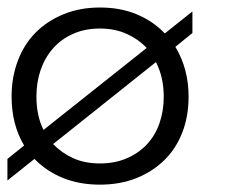

<svg xmlns="http://www.w3.org/2000/svg" viewBox="-41 -486 607 517"><path d="M-21 -58.1 23.9 -94.2Q-9.8 -150.9 -9.8 -226.1Q-9.8 -277.8 7.1 -322.5Q23.9 -367.2 55.4 -398.7Q86.9 -430.2 130.9 -448Q174.8 -465.8 228 -465.8Q283.2 -465.8 327.1 -447.5Q371.1 -429.2 402.8 -396L477.1 -455.1V-397L431.2 -359.9Q466.8 -300.8 466.8 -226.1Q466.8 -172.9 450 -129.4Q433.1 -85.9 401.6 -54.9Q370.1 -23.9 326.2 -6.3Q282.2 11.2 228 11.2Q172.9 11.2 128.4 -6.8Q84 -24.9 51.8 -58.1L-21 0ZM399.9 -226.1Q399.9 -277.8 378.9 -318.8L102.1 -98.1Q125 -74.2 156 -60.1Q187 -45.9 228 -45.9Q268.1 -45.9 300 -59.6Q332 -73.2 354.5 -97.2Q377 -121.1 388.4 -154.1Q399.9 -187 399.9 -226.1ZM57.1 -226.1Q57.1 -173.8 76.2 -136.2L354 -356.9Q331.1 -380.9 299.6 -395Q268.1 -409.2 228 -409.2Q188 -409.2 156 -395Q124 -380.9 102.1 -356Q80.1 -331.1 68.6 -298.1Q57.1 -265.1 57.1 -226.1Z"/></svg>

Font: Anonymous Pro
Style: Regular
Weight: 400
Monospace: yes
Designer: Mark Simonson
Version: Version 1.002